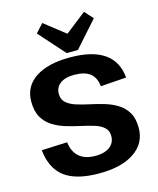

<svg xmlns="http://www.w3.org/2000/svg" viewBox="-137 -1048 951 1152"><g transform="rotate(-15 338.0 -471.5)"><path d="M335.6 8Q193.4 8 121.3 -46.1Q49.2 -100.1 37.2 -215.9L196.4 -222.5Q203.9 -161.6 240.4 -130.5Q276.8 -99.5 340.8 -99.5Q397.5 -99.5 429.9 -124Q462.2 -148.4 462.2 -190.9Q462.2 -224.5 439.9 -244.3Q417.7 -264.1 380.9 -275.2Q344.2 -286.4 300.6 -295.8Q257.1 -305.3 213.4 -318.3Q169.6 -331.4 132.9 -354.2Q96.1 -377 73.8 -415.2Q51.6 -453.5 51.6 -513.5Q51.6 -606.8 128.6 -658.4Q205.6 -710.1 344 -710.1Q482.2 -710.1 556 -659Q629.9 -607.9 639 -506.1L478.7 -494.9Q473.8 -549.4 440 -576Q406.3 -602.5 340.9 -602.5Q286.1 -602.5 254.7 -579.6Q223.3 -556.6 223.3 -515.6Q223.3 -480.9 245.6 -460.9Q267.8 -440.9 304.6 -429Q341.3 -417.1 385.1 -407.9Q428.8 -398.7 472.4 -385.9Q515.9 -373.1 552.6 -350.8Q589.4 -328.5 611.6 -291.5Q633.9 -254.5 633.9 -195Q633.9 -100.2 554.7 -46.1Q475.5 8 335.6 8ZM543.9 -899.8 402 -740.3H332.3L189.9 -899.8L237.5 -952.5L410.8 -816.2H322.5L496.8 -952.5Z"/></g></svg>

Font: Pathway Extreme 8pt Thin
Style: Regular
Weight: 100
Designer: Eduardo Rodriguez Tunni
Foundry: Eduardo Rodriguez Tunni
Version: Version 1.000